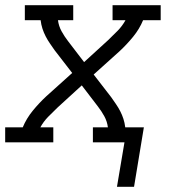

<svg xmlns="http://www.w3.org/2000/svg" viewBox="-33 -550 653 742"><path d="M419 172 448 0H326V-58H384Q381 -81 370 -101Q359 -121 345 -139L283 -220L190 -135Q171 -117 153 -98.5Q135 -80 123 -58H173V0H-13V-58H55Q69 -92 93.5 -122Q118 -152 146 -178L246 -268L178 -356Q169 -369 160 -382Q151 -395 143.5 -409.5Q136 -424 131 -439.5Q126 -455 124 -472H63V-530H250V-472H191Q194 -449 205 -429Q216 -409 230 -391L292 -310L385 -395Q404 -413 422 -431.5Q440 -450 452 -472H402V-530H588V-472H520Q506 -438 481.5 -408Q457 -378 429 -352L329 -262L397 -174Q406 -161 415 -148Q424 -135 431.5 -120.5Q439 -106 444 -90.5Q449 -75 451 -58H523L485 172Z"/></svg>

Font: Iosevka Curly Slab LtExObl
Style: Regular
Weight: 300
Width: 7
Italic angle: -9°
Monospace: yes
Designer: Belleve Invis
Foundry: Belleve Invis
Version: Version 11.1.0; ttfautohint (v1.8.3)